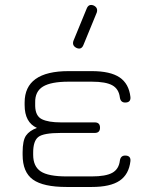

<svg xmlns="http://www.w3.org/2000/svg" viewBox="-20 -744 609 764"><path d="M285 -553Q266 -562 272 -581L325 -710Q333 -730 353 -722Q371 -713 365 -694L312 -565Q304 -545 285 -553ZM70 -128V-138Q70 -185 83.5 -204.5Q97 -224 127 -235Q78 -257 78 -326V-336Q78 -461 253 -461H345Q419 -461 456 -436Q493 -411 499 -358Q501 -336 478 -336Q460 -336 457 -356Q453 -390 427 -404.5Q401 -419 345 -419H253Q183 -419 151 -399.5Q119 -380 120 -336V-322Q121 -282 147 -269.5Q173 -257 222 -257H357Q378 -257 378 -236Q378 -215 357 -215H222Q153 -215 132.5 -199Q112 -183 112 -137V-128Q112 -82 142 -62Q172 -42 245 -42H345Q401 -42 427 -56.5Q453 -71 457 -105Q460 -125 478 -125Q501 -125 499 -103Q493 -50 456 -25Q419 0 345 0H245Q152 0 111 -29.5Q70 -59 70 -128Z"/></svg>

Font: Jura Light
Style: Regular
Weight: 300
Designer: Daniel Johnson, Alexei Vanyashin
Foundry: Daniel Johnson
Version: Version 5.103